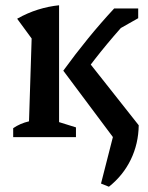

<svg xmlns="http://www.w3.org/2000/svg" viewBox="-20 -520 562 728"><path d="M423 -59 506 -45Q505 25 476 85Q447 145 393 188L363 176ZM398 -391 448 -488H504V-451ZM30 0V-34Q43 -43 58 -49.5Q73 -56 90 -60L100 -374L45 -449Q84 -471 124 -483.5Q164 -496 204 -500V-57L268 -37V0ZM292 -232 295 -312 506 -45 427 25 220 -252Q265 -314 313 -373Q361 -432 413 -488H488V-468Q435 -412 386 -353Q337 -294 292 -232Z"/></svg>

Font: Piazzolla 24pt SemiBold
Style: Regular
Weight: 600
Designer: Juan Pablo del Peral
Foundry: Huerta Tipografica
Version: Version 2.005